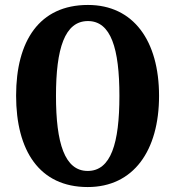

<svg xmlns="http://www.w3.org/2000/svg" viewBox="-20 -745 707 775"><path d="M334 10C519 10 622 -137 622 -358C622 -580 519 -725 335 -725C139 -725 45 -580 45 -359C45 -137 139 10 334 10ZM334 -55C241 -55 206 -167 206 -358C206 -549 241 -660 335 -660C428 -660 462 -549 462 -358C462 -167 428 -55 334 -55Z"/></svg>

Font: Noto Serif Tamil ExtraCondensed ExtraBold
Style: Regular
Weight: 800
Width: 2
Designer: Indian Type Foundry, Tom Grace, and the Monotype Design Team
Foundry: Monotype Imaging Inc.
Version: Version 2.004